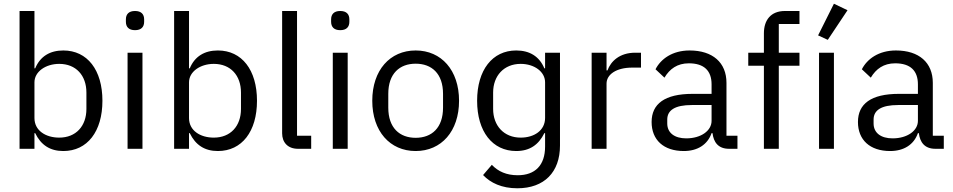

<svg xmlns="http://www.w3.org/2000/svg" viewBox="-20 -799 5117 1031"><path d="M85 0H165V-84H169C200 -20 249 12 320 12C449 12 530 -93 530 -258C530 -423 449 -528 320 -528C249 -528 196 -497 169 -432H165V-740H85ZM298 -60C225 -60 165 -98 165 -165V-357C165 -414 225 -456 298 -456C388 -456 444 -394 444 -302V-214C444 -122 388 -60 298 -60Z M705 -637C739 -637 754 -655 754 -682V-695C754 -722 739 -740 705 -740C671 -740 656 -722 656 -695V-682C656 -655 671 -637 705 -637ZM665 0H745V-516H665Z M915 0H995V-84H999C1030 -20 1079 12 1150 12C1279 12 1360 -93 1360 -258C1360 -423 1279 -528 1150 -528C1079 -528 1026 -497 999 -432H995V-740H915ZM1128 -60C1055 -60 995 -98 995 -165V-357C995 -414 1055 -456 1128 -456C1218 -456 1274 -394 1274 -302V-214C1274 -122 1218 -60 1128 -60Z M1651 0V-70H1575V-740H1495V-83C1495 -35 1525 0 1580 0Z M1807 -637C1841 -637 1856 -655 1856 -682V-695C1856 -722 1841 -740 1807 -740C1773 -740 1758 -722 1758 -695V-682C1758 -655 1773 -637 1807 -637ZM1767 0H1847V-516H1767Z M2212 12C2350 12 2445 -94 2445 -258C2445 -422 2350 -528 2212 -528C2074 -528 1979 -422 1979 -258C1979 -94 2074 12 2212 12ZM2212 -59C2126 -59 2065 -112 2065 -221V-295C2065 -404 2126 -457 2212 -457C2298 -457 2359 -404 2359 -295V-221C2359 -112 2298 -59 2212 -59Z M2987 -516H2907V-432H2903C2876 -497 2823 -528 2752 -528C2624 -528 2542 -423 2542 -258C2542 -93 2624 12 2752 12C2824 12 2872 -21 2903 -84H2907V-12C2907 89 2853 142 2760 142C2700 142 2655 122 2621 86L2574 141C2614 183 2674 212 2758 212C2903 212 2987 125 2987 -17ZM2776 -60C2686 -60 2628 -124 2628 -214V-302C2628 -392 2686 -456 2776 -456C2849 -456 2907 -414 2907 -357V-166C2907 -98 2848 -60 2776 -60Z M3237 0V-350C3237 -399 3289 -436 3375 -436H3422V-516H3391C3307 -516 3260 -470 3242 -421H3237V-516H3157V0Z M3940 0V-70H3881V-354C3881 -463 3807 -528 3683 -528C3590 -528 3528 -482 3500 -427L3548 -382C3576 -429 3617 -459 3679 -459C3761 -459 3801 -419 3801 -346V-295H3699C3549 -295 3479 -241 3479 -144C3479 -48 3543 12 3652 12C3724 12 3779 -21 3801 -84H3806C3812 -36 3836 0 3895 0ZM3665 -56C3603 -56 3563 -85 3563 -136V-157C3563 -207 3604 -235 3695 -235H3801V-150C3801 -97 3744 -56 3665 -56Z M4082 0H4162V-446H4273V-516H4162V-670H4273V-740H4195C4119 -740 4082 -691 4082 -620V-516H3998V-446H4082Z M4531 -744 4458 -779 4373 -609 4425 -585ZM4458 0V-516H4378V0Z M5048 0V-70H4989V-354C4989 -463 4915 -528 4791 -528C4698 -528 4636 -482 4608 -427L4656 -382C4684 -429 4725 -459 4787 -459C4869 -459 4909 -419 4909 -346V-295H4807C4657 -295 4587 -241 4587 -144C4587 -48 4651 12 4760 12C4832 12 4887 -21 4909 -84H4914C4920 -36 4944 0 5003 0ZM4773 -56C4711 -56 4671 -85 4671 -136V-157C4671 -207 4712 -235 4803 -235H4909V-150C4909 -97 4852 -56 4773 -56Z"/></svg>

Font: LVC Sans
Style: Regular
Weight: 400
Designer: Mike Abbink, Paul van der Laan, Pieter van Rosmalen
Foundry: Bold Monday
Version: Version 3.0